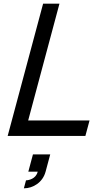

<svg xmlns="http://www.w3.org/2000/svg" viewBox="-20 -740 558 1045"><path d="M21.7 0H444.7L467.4 -84.5H133.4L303.6 -720H214.6ZM109.9 285C159.9 285 212.4 253 228.1 194.5L253.3 100.5H159.3L134.1 194.5H185.1C176 234 134.5 241.5 121.5 241.5Z"/></svg>

Font: Manrope
Style: MediumItalic
Weight: 500
Italic angle: -15°
Designer: Mikhail Sharanda
Foundry: Mikhail Sharanda
Version: Version 4.502;hotconv 1.0.109;makeotfexe 2.5.65596